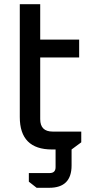

<svg xmlns="http://www.w3.org/2000/svg" viewBox="-20 -710 442 912"><path d="M74 -154V-690H171V-522H356V-437H171V-144Q171 -85 230 -85H366V-34L320 0H227Q74 0 74 -154ZM117 112H216Q244 112 244 84V-42H320V76Q320 182 214 182H154L117 153Z"/></svg>

Font: Oxanium ExtraLight Medium
Style: Regular
Weight: 500
Version: Version 2.000